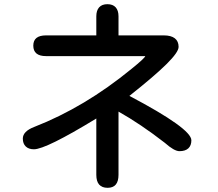

<svg xmlns="http://www.w3.org/2000/svg" viewBox="-20 -809 1040 917"><path d="M144 -203Q385 -297 608 -480Q670 -530 674 -541H200Q139 -541 139 -591Q139 -640 200 -640H440V-731Q440 -759 453.5 -774Q467 -789 493 -789Q519 -789 532.5 -774Q546 -759 546 -731V-640H762Q797 -640 815 -626Q833 -612 833 -585Q833 -560 775.5 -503Q718 -446 598 -351Q894 -195 894 -139Q894 -114 879.5 -100.5Q865 -87 837 -87Q812 -87 767 -127Q651 -217 546 -276V26Q546 88 494 88Q440 88 440 26V-243Q199 -96 142 -96Q117 -96 103 -109.5Q89 -123 89 -147Q89 -182 144 -203Z"/></svg>

Font: 寒蝉全圆体 Bold
Style: Regular
Weight: 700
Designer: Warren2060
      Designed by Motoya company      

      [Varela Round]
      Joe Prince(Latin component); Avraham Cornf
Foundry: ChillType
Version: Version 3.200